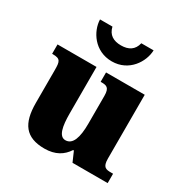

<svg xmlns="http://www.w3.org/2000/svg" viewBox="-178 -925 1047 1083"><g transform="rotate(30 345.5 -384.0)"><path d="M340 -606C452 -606 512 -703 514 -778H434C423 -730 389 -710 340 -710C291 -710 257 -730 246 -778H165C167 -703 227 -606 340 -606ZM257 10C328 10 373 -19 402 -64H407L435 0H664V-61H652C617 -61 596 -64 596 -121V-536H344V-475H348C382 -475 402 -471 402 -417V-235C402 -145 383 -90 336 -90C294 -90 282 -149 282 -234V-536H28V-475H32C83 -475 87 -459 87 -402V-189C87 -56 134 10 257 10Z"/></g></svg>

Font: Noto Serif Georgian Black
Style: Regular
Weight: 900
Designer: Monotype Design Team, Akaki Razmadze
Foundry: Google LLC
Version: Version 2.003